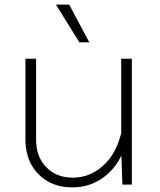

<svg xmlns="http://www.w3.org/2000/svg" viewBox="-20 -798 690 830"><path d="M136 -544V-194Q136 -120 180 -75Q224 -30 295 -30Q375 -30 436 -91.5Q497 -153 514 -274L525 -180Q500 -90 437.5 -39Q375 12 293 12Q232 12 186.5 -14Q141 -40 115.5 -86.5Q90 -133 90 -195V-544ZM550 -544V0H509L504 -149V-544ZM366 -615H323L222 -778H279Z"/></svg>

Font: Azeret Mono Thin Thin
Style: Regular
Weight: 250
Version: Version 1.002